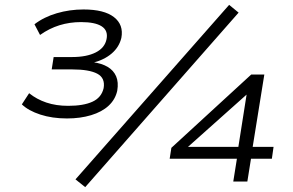

<svg xmlns="http://www.w3.org/2000/svg" viewBox="-20 -748 1206 791"><path d="M256 -260Q195 -260 146 -276Q97 -292 70 -318L100 -364Q131 -339 171 -325.5Q211 -312 261 -312Q324 -312 361 -329Q398 -346 407 -385Q414 -427 380.5 -444.5Q347 -462 278 -462H193L201 -513H277Q337 -513 374.5 -532Q412 -551 419 -587Q426 -622 399 -639.5Q372 -657 314 -657Q267 -657 225 -644Q183 -631 145 -604L122 -648Q161 -678 214 -693.5Q267 -709 324 -709Q409 -709 449.5 -677.5Q490 -646 480 -592Q471 -554 440 -527.5Q409 -501 361 -489L362 -492Q399 -487 423.5 -472.5Q448 -458 458.5 -433.5Q469 -409 463 -374Q455 -338 427.5 -312.5Q400 -287 355.5 -273.5Q311 -260 256 -260ZM331 23 291 -9 924 -728 963 -696ZM941 0 956 -94H679L686 -139L1015 -441H1069L1021 -143H1107L1100 -94H1014L999 0ZM962 -143 999 -378H1018L731 -122L732 -143Z"/></svg>

Font: Nunito Sans 10pt Expanded Light
Style: Italic
Weight: 300
Width: 7
Italic angle: -9°
Designer: Vernon Adams
Foundry: Vernon Adams
Version: Version 3.101;gftools[0.9.27]